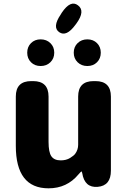

<svg xmlns="http://www.w3.org/2000/svg" viewBox="-20 -1010 694 1044"><path d="M244 14Q66 14 66 -217V-485Q66 -569 150 -569H160Q244 -569 244 -485V-239Q244 -182 259.5 -160Q275 -138 310 -138Q340 -138 361 -151Q382 -164 389 -174Q405 -196 405 -223V-485Q405 -569 489 -569H499Q583 -569 583 -485V-82Q583 0 511 6Q440 12 427 -69Q425 -78 423 -78Q421 -78 407 -62Q344 14 244 14ZM201 -651Q169 -651 148.5 -671.5Q128 -692 128 -723.5Q128 -755 148.5 -775.5Q169 -796 201 -796Q233 -796 254 -775.5Q275 -755 275 -723.5Q275 -692 254 -671.5Q233 -651 201 -651ZM455 -651Q423 -651 402 -671.5Q381 -692 381 -723.5Q381 -755 402 -775.5Q423 -796 455 -796Q487 -796 507.5 -775.5Q528 -755 528 -723.5Q528 -692 507.5 -671.5Q487 -651 455 -651ZM390 -875Q341 -808 302 -835Q263 -862 310 -931L316 -941Q364 -1012 404 -981Q445 -951 396 -883Z"/></svg>

Font: Resource Han Rounded JP Heavy
Style: Regular
Weight: 900
Designer: Cyano Hao (round all glyphs); Ryoko NISHIZUKA 西塚涼子 (kana, bopomofo & ideographs); Paul D. Hunt (Latin, Greek & Cyrillic)
Foundry: Cyano Hao
Version: 0.990